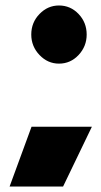

<svg xmlns="http://www.w3.org/2000/svg" viewBox="-20 -530 370 700"><path d="M94 -404Q94 -448 124 -479Q154 -510 195 -510Q237 -510 266.5 -479Q296 -448 296 -404Q296 -361 266.5 -329.5Q237 -298 195 -298Q154 -298 124 -329.5Q94 -361 94 -404ZM95 -68H315L210 150H15Z"/></svg>

Font: Readiness Black
Style: Regular
Weight: 900
Designer: Katatrad Team
Foundry: CadsonDemak
Version: Version 1.00;April 23, 2019;FontCreator 11.5.0.2425 64-bit; 